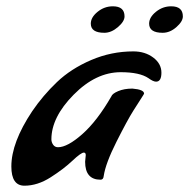

<svg xmlns="http://www.w3.org/2000/svg" viewBox="-20 -548 600 609"><path d="M338 -528Q375 -528 375 -496Q375 -480 354 -462Q333 -444 311 -444Q268 -444 268 -473Q268 -493 289.5 -510.5Q311 -528 338 -528ZM523 -528Q560 -528 560 -496Q560 -480 539.5 -462Q519 -444 496 -444Q453 -444 453 -473Q453 -493 474.5 -510.5Q496 -528 523 -528ZM250 -35 252 -56Q252 -64 246 -64Q237 -64 209.5 -38Q182 -12 140.5 14.5Q99 41 57.5 41Q16 41 16 -20Q16 -96 82 -195Q116 -245 160.5 -287.5Q205 -330 269 -357.5Q333 -385 403 -385Q440 -385 466 -365.5Q492 -346 492 -317.5Q492 -289 475 -289Q466 -289 451 -300Q423 -319 363 -319Q284 -319 213.5 -247.5Q143 -176 143 -106Q143 -97 148.5 -89Q154 -81 164 -81Q194 -81 241 -122.5Q288 -164 333 -242Q336 -251 355 -259Q374 -267 400 -267Q437 -264 437 -251Q437 -250 429.5 -238.5Q422 -227 403 -197Q384 -167 349.5 -98.5Q315 -30 309 10Q308 22 299 22Q250 22 250 -35Z"/></svg>

Font: Condiment
Style: Regular
Weight: 400
Designer: Angel Koziupa, Alejandro Paul
Foundry: Angel Koziupa, Alejandro Paul
Version: Version 1.001